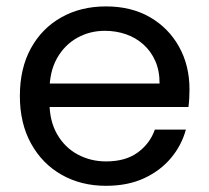

<svg xmlns="http://www.w3.org/2000/svg" viewBox="-20 -577 660 605"><path d="M119.1 -239.9 119.9 -313.7H482.8Q483 -353.8 469.4 -384.7Q455.8 -415.6 431.8 -437Q407.7 -458.5 376.5 -469.2Q345.4 -479.9 310.2 -479.9Q262.8 -479.9 223.3 -457.8Q183.7 -435.7 159.8 -393.7Q135.9 -351.7 135.9 -290.1V-254.9Q135.9 -195.6 160.2 -153.7Q184.5 -111.8 225.1 -90.1Q265.8 -68.4 314 -68.4Q376 -68.4 414.3 -96.7Q452.7 -124.9 467.9 -168.6H565.7Q552.2 -118.9 518.7 -79Q485.2 -39 433.8 -15.2Q382.4 8.5 314 8.5Q235.9 8.5 174.7 -26Q113.4 -60.5 78 -124.4Q42.6 -188.3 42.6 -274.5Q42.6 -361.5 77.3 -424.7Q111.9 -487.8 173.2 -522.3Q234.4 -556.8 314 -556.8Q393.9 -556.8 452.7 -522.7Q511.5 -488.6 544.3 -429.5Q577.1 -370.5 577.1 -295.4Q577.1 -280.1 576.3 -267Q575.6 -253.9 573.8 -239.9Z"/></svg>

Font: Poppins Variable
Style: Regular
Weight: 100
Designer: Jonny Pinhorn
Foundry: Indian Type Foundry
Version: Version 6.000